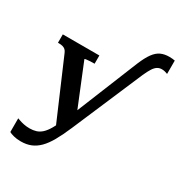

<svg xmlns="http://www.w3.org/2000/svg" viewBox="-228 -921 1222 1310"><g transform="rotate(30 383.0 -266.5)"><path d="M383 -83 349 -17 294 42 89 -435Q83 -450 74 -458Q65 -466 52.5 -469.5Q40 -473 21 -473H15V-539H303V-474H298Q281 -474 264.5 -473Q248 -472 237.5 -470.5Q227 -469 227 -466ZM554 -619Q579 -679 603 -711.5Q627 -744 655.5 -757Q684 -770 721 -770Q733 -770 745.5 -769Q758 -768 766 -766V-661Q756 -665 744.5 -668Q733 -671 720 -671Q701 -671 685.5 -661.5Q670 -652 656 -630.5Q642 -609 625 -571L388 -17Q358 53 330.5 101.5Q303 150 273.5 179.5Q244 209 209.5 223Q175 237 131 237Q99 237 74.5 230.5Q50 224 38 217V109Q42 110 56.5 115.5Q71 121 92.5 125.5Q114 130 139 130Q166 130 189 123Q212 116 232.5 97.5Q253 79 273 44.5Q293 10 313 -44L334 -77Z"/></g></svg>

Font: Roboto Serif 20pt SemiBold
Style: Regular
Weight: 600
Version: Version 1.008